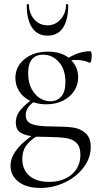

<svg xmlns="http://www.w3.org/2000/svg" viewBox="-20 -648 486 948"><path d="M428 78Q428 132 393 178.5Q358 225 300.5 252.5Q243 280 180 280Q111 280 71.5 249.5Q32 219 32 170Q32 97 135 24Q97 19 77.5 4Q58 -11 58 -43Q58 -73 75 -97Q92 -121 129 -150Q94 -167 75 -197Q56 -227 56 -263Q56 -319 101 -356Q146 -393 217 -393Q279 -393 319 -363Q347 -379 372.5 -387Q398 -395 426 -395Q429 -395 431 -388Q433 -381 433 -372Q433 -360 430 -348Q427 -336 423 -338Q393 -352 356 -352Q340 -352 332 -350Q366 -316 366 -265Q366 -230 346.5 -199.5Q327 -169 291 -151Q255 -133 208 -133Q176 -133 144 -143Q124 -127 115.5 -112Q107 -97 107 -79Q107 -56 122 -44Q137 -32 170.5 -27.5Q204 -23 266 -23Q311 -23 345 -17.5Q379 -12 403.5 10.5Q428 33 428 78ZM119 -287Q119 -242 135 -211Q151 -180 176 -164Q201 -148 228 -148Q262 -148 282.5 -171.5Q303 -195 303 -243Q303 -305 271 -341.5Q239 -378 192 -378Q158 -378 138.5 -356Q119 -334 119 -287ZM377 116Q377 77 358 58Q339 39 307 34Q275 29 219 28Q177 28 158 27Q126 47 108 73Q90 99 90 136Q90 189 124.5 219.5Q159 250 222 250Q291 250 334 213.5Q377 177 377 116ZM123 -626Q123 -582 149 -552.5Q175 -523 215 -523Q253 -523 279.5 -553Q306 -583 306 -626Q306 -628 310 -628Q312 -628 314.5 -626.5Q317 -625 317 -624Q317 -550 291 -511Q265 -472 215 -472Q165 -472 138.5 -511Q112 -550 112 -624Q112 -627 117.5 -627.5Q123 -628 123 -626Z"/></svg>

Font: Cormorant Garamond
Style: Regular
Weight: 400
Designer: Christian Thalmann (Catharsis Fonts)
Version: Version 3.000